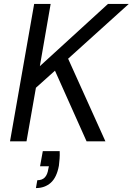

<svg xmlns="http://www.w3.org/2000/svg" viewBox="-20 -720 676 978"><path d="M31 0 154 -700H238L183 -383L530 -700H636L327 -421L517 0H421L260 -360L163 -273L115 0ZM163 238 170 198Q195 198 208.5 183.5Q222 169 226 141L229 127H184L198 50H284Q285 70 283.5 89Q282 108 280 124Q269 184 238.5 211Q208 238 163 238Z"/></svg>

Font: DM Sans 17pt
Style: Italic
Weight: 400
Italic angle: -10°
Version: Version 4.004;gftools[0.9.30]